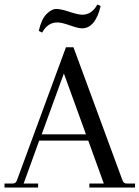

<svg xmlns="http://www.w3.org/2000/svg" viewBox="-30 -842 626 862"><path d="M256.8 -512.2 157.2 -238.8H356ZM576.2 0H371.1V-18.1H436L366.2 -210.9H146L76.2 -18.1H141.1V0H-9.8V-18.1H26.9Q41 -18.1 45.9 -32.2L266.1 -629.9H299.8L520 -32.2Q524.9 -18.1 539.1 -18.1H576.2ZM337.9 -714.8Q321.3 -714.8 284.2 -728Q247.1 -741.2 227.1 -741.2Q184.1 -741.2 159.2 -695.8L144 -703.1Q156.2 -756.8 179.2 -779.3Q202.1 -801.8 222.7 -801.8Q243.2 -801.8 281.2 -789.1Q319.3 -776.4 338.9 -775.9Q382.3 -775.9 407.2 -821.8L421.9 -814.9Q397.9 -714.8 337.9 -714.8Z"/></svg>

Font: Arapey-Regular
Style: Regular
Weight: 400
Designer: Eduardo Rodriguez Tunni
Foundry: Eduardo Rodriguez Tunni
Version: Version 1.002